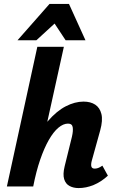

<svg xmlns="http://www.w3.org/2000/svg" viewBox="-20 -949 591 977"><path d="M380 8Q354 8 334 -2.5Q314 -13 306.5 -37.5Q299 -62 309 -103L346 -253Q353 -283 350 -301.5Q347 -320 326 -320Q302 -320 277 -299Q252 -278 228.5 -237Q205 -196 184.5 -136.5Q164 -77 149 0H82Q107 -117 143.5 -199.5Q180 -282 224 -333Q268 -384 314.5 -408Q361 -432 405 -432Q441 -432 464.5 -416.5Q488 -401 496 -369Q504 -337 490 -286L447 -131Q442 -112 445 -101.5Q448 -91 462 -91Q470 -91 479 -94Q488 -97 501 -106L529 -55Q494 -23 456 -7.5Q418 8 380 8ZM15 0 170 -711H305L148 0ZM69 -744 232 -929H331L285 -854L165 -744ZM314 -744 242 -853 232 -929H331L415 -744Z"/></svg>

Font: Ysabeau Office ExtraBold
Style: Italic
Weight: 800
Italic angle: -12°
Designer: Christian Thalmann (Catharsis Fonts)
Version: Version 2.001;gftools[0.9.30]; featfreeze: tnum,lnum,ss02